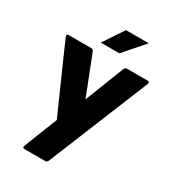

<svg xmlns="http://www.w3.org/2000/svg" viewBox="-224 -853 1068 1190"><g transform="rotate(30 310.0 -258.5)"><path d="M292 218H144Q131 218 131 207Q131 204 227 -38Q15 -515 15 -520Q15 -531 29 -531H189Q201 -531 207 -519L317 -238L427 -519Q433 -531 446 -531H592Q600 -531 603 -527.5Q606 -524 606 -520Q606 -518 310 206Q304 218 292 218ZM356 -590H223L320 -735H483Z"/></g></svg>

Font: YamahaIndonesia935. App XBold
Style: Regular
Weight: 800
Designer: Dalton Maag Ltd
Foundry: Dalton Maag Ltd
Version: Version 1.002; January 01, 2024; Regular/Italic